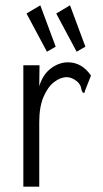

<svg xmlns="http://www.w3.org/2000/svg" viewBox="-20 -703 390 724"><path d="M68 -457H129L128 -378Q142 -423 172.5 -445.5Q203 -468 236 -468Q289 -468 323 -418L301 -362L298 -352L291 -355Q287 -363 285.5 -372.5Q284 -382 273 -394Q252 -412 232 -412Q208 -412 184 -393.5Q160 -375 144 -337.5Q128 -300 128 -242V1H68ZM157 -508 80 -652 132 -683 190 -527ZM269 -508 192 -652 244 -683 302 -527Z"/></svg>

Font: Inconsolata ExtraCondensed
Style: Regular
Weight: 400
Width: 2
Monospace: yes
Designer: Raph Levien, Cyreal, Brenton Simpson
Foundry: Raph Levien, Cyreal, Google
Version: Version 3.001; ttfautohint (v1.8.2.53-6de2)